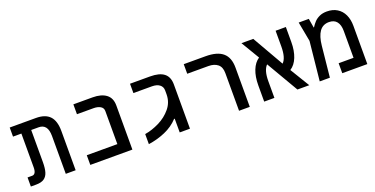

<svg xmlns="http://www.w3.org/2000/svg" viewBox="-23 -1238 3646 1865"><g transform="rotate(-20 1800.0 -305.0)"><path d="M336 -515H259V-184.5Q259 -119.5 247 -79.8Q235 -40 205.5 -20Q176 0 122.5 0H68V-94H116Q136 -94 146.8 -112.2Q157.5 -130.5 157.5 -167V-515H71V-609H342Q438 -609 484.5 -559.5Q531 -510 531 -406V0H429V-390Q429 -454 405.5 -484.5Q382 -515 336 -515Z M682.5 -100H998.5V-442Q998.5 -474.5 970.5 -490.8Q942.5 -507 900.5 -507H729V-609H927.5Q1017 -609 1067.2 -571.2Q1117.5 -533.5 1117.5 -456V0H682.5Z M1613 -391V-431Q1613 -469.5 1584.2 -491Q1555.5 -512.5 1505.5 -512.5H1314.5V-609H1521.5Q1618 -609 1665.2 -571.8Q1712.5 -534.5 1712.5 -456.5V-306V0.5H1606.5V-141.5H1600Q1543 -79.5 1460.5 -43.8Q1378 -8 1286 5V-99Q1359.5 -111 1435 -148.2Q1510.5 -185.5 1561.8 -247.8Q1613 -310 1613 -391Z M2088 -510H1870V-609H2095Q2215 -609 2273 -559.5Q2331 -510 2331 -406V0H2220V-390Q2220 -452 2184.5 -481Q2149 -510 2088 -510Z M2585.5 -173V0H2480V-167Q2480 -257.5 2505.8 -322.5Q2531.5 -387.5 2579.5 -419.5L2466.5 -609H2588.5L2774 -285.5Q2819.5 -329 2819.5 -448V-609H2925.5V-454.5Q2925.5 -364.5 2899.2 -298.5Q2873 -232.5 2823.5 -201.5L2946 0H2823.5L2630.5 -330.5Q2585.5 -285.5 2585.5 -173Z M3546 -395.5V0H3287V-103H3441V-381Q3441 -443.5 3414.2 -477.2Q3387.5 -511 3334 -511Q3270.5 -511 3235.8 -462.2Q3201 -413.5 3191.5 -319L3159 0H3054L3095.5 -404L3057.5 -607H3162L3178 -512H3181Q3200 -541.5 3220.5 -563.2Q3241 -585 3273.5 -600Q3306 -615 3350.5 -615Q3411 -615 3455.2 -587.8Q3499.5 -560.5 3522.8 -510.8Q3546 -461 3546 -395.5Z"/></g></svg>

Font: JuliaMono Medium
Style: Regular
Weight: 500
Monospace: yes
Designer: cormullion
Foundry: corm
Version: Version 0.054; ttfautohint (v1.8.4)